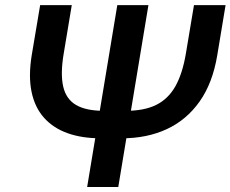

<svg xmlns="http://www.w3.org/2000/svg" viewBox="-20 -748 922 768"><path d="M755.9 -727.5H882.3L849.1 -527.3Q830.6 -415.5 778.3 -341.8Q726.1 -268.1 647 -231.4Q567.9 -194.8 467.8 -194.8H382.8Q307.6 -194.8 250.2 -215.3Q192.9 -235.8 156 -277.1Q119.1 -318.4 106.2 -380.9Q93.3 -443.4 106.9 -527.3L140.6 -727.5H267.1L234.9 -534.2Q221.2 -453.1 232.7 -402.3Q244.1 -351.6 284.2 -328.1Q324.2 -304.7 396 -304.7H483.4Q556.2 -304.7 604.2 -328.1Q652.3 -351.6 681.2 -402.3Q710 -453.1 723.6 -534.2ZM449.2 -727.5H573.7L453.1 0H328.6Z"/></svg>

Font: Inter 28pt SemiBold
Style: Italic
Weight: 600
Italic angle: -9.3988°
Designer: Rasmus Andersson
Foundry: rsms
Version: Version 4.001;git-66647c0bb